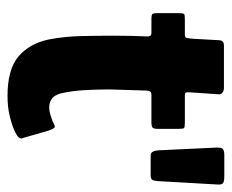

<svg xmlns="http://www.w3.org/2000/svg" viewBox="-73 -544 617 511"><g transform="rotate(90 235.5 -288.5)"><path d="M235 0Q165 0 130.5 -29Q96 -58 85 -110Q77 -152 76 -195.5Q75 -239 75 -282Q75 -310 75.5 -329Q76 -348 77 -373Q77 -383 68 -383H30Q21 -383 18 -385Q15 -387 15 -399V-455Q15 -469 18 -470.5Q21 -472 33 -472H72Q80 -472 81 -476.5Q82 -481 83 -491L87 -562Q87 -576 101 -576H215Q221 -576 226.5 -572Q232 -568 231 -562L226 -490Q225 -477 226.5 -474.5Q228 -472 234 -472H307Q319 -472 321 -469.5Q323 -467 323 -453V-400Q323 -389 319.5 -386Q316 -383 305 -383H233Q226 -383 223.5 -379.5Q221 -376 221 -368Q220 -345 219.5 -320.5Q219 -296 218 -270Q218 -237 220 -203.5Q222 -170 229 -140Q234 -124 243.5 -117.5Q253 -111 265 -111Q276 -111 286.5 -114.5Q297 -118 303 -120Q316 -128 319.5 -125Q323 -122 327 -111L347 -42Q351 -34 344 -28Q337 -22 317 -14Q305 -10 291.5 -6.5Q278 -3 264 -1.5Q250 0 235 0ZM394 -381Q388 -381 384.5 -385.5Q381 -390 380 -403L373 -551Q372 -568 376 -572.5Q380 -577 393 -577H449Q465 -577 468.5 -572.5Q472 -568 471 -558L462 -399Q461 -388 458 -384.5Q455 -381 446 -381Z"/></g></svg>

Font: Glory ExtraBold
Style: Regular
Weight: 800
Designer: Robert Leuschke
Foundry: Robert Leuschke
Version: Version 1.011